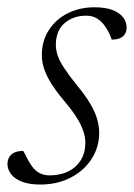

<svg xmlns="http://www.w3.org/2000/svg" viewBox="-22 -484 359 514"><path d="M40 -80Q44.5 -73 49.5 -62.5Q54.5 -52 63.5 -39Q73 -26 84.8 -20.2Q96.5 -14.5 111 -14.5Q139 -14.5 160.5 -25Q182 -35.5 194.2 -55.2Q206.5 -75 206.5 -101.5Q206.5 -116.5 201.2 -132.5Q196 -148.5 183.8 -168.5Q171.5 -188.5 148.5 -215.5Q126 -242.5 113.2 -263.8Q100.5 -285 95.2 -302.5Q90 -320 90 -336.5Q90 -374.5 108.8 -403.5Q127.5 -432.5 159.5 -448.5Q191.5 -464.5 231 -464.5Q261 -464.5 279.8 -457Q298.5 -449.5 307.8 -437.2Q317 -425 317 -410.5Q317 -401 312.8 -393.5Q308.5 -386 299.8 -382Q291 -378 277 -378Q274.5 -386 269.8 -396Q265 -406 256 -418Q247 -429.5 235.5 -435.8Q224 -442 209 -442Q174 -442 150.8 -422Q127.5 -402 127.5 -363.5Q127.5 -350 132.5 -335.2Q137.5 -320.5 150 -301.5Q162.5 -282.5 184.5 -255Q206.5 -228.5 219.5 -206.5Q232.5 -184.5 238 -165.5Q243.5 -146.5 243.5 -128.5Q243.5 -90 223.2 -58.5Q203 -27 167.2 -8.5Q131.5 10 86 10Q55.5 10 36.2 2.2Q17 -5.5 7.5 -18Q-2 -30.5 -2 -45Q-2 -55.5 2.8 -63.5Q7.5 -71.5 17 -75.8Q26.5 -80 40 -80Z"/></svg>

Font: Newsreader 36pt Light
Style: Italic
Weight: 300
Italic angle: -17°
Designer: Hugues Gentile
Foundry: Production Type
Version: Version 1.003